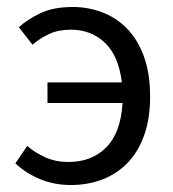

<svg xmlns="http://www.w3.org/2000/svg" viewBox="-20 -518 496 550"><path d="M183 12Q136 12 95.5 -4.5Q55 -21 24 -50L58 -100Q81 -80 110.5 -67Q140 -54 176 -54Q243 -54 284.5 -96Q326 -138 331 -223H116V-282H329Q320 -358 280.5 -395.5Q241 -433 183 -433Q147 -433 120.5 -420.5Q94 -408 73 -390L34 -440Q59 -463 96.5 -480.5Q134 -498 188 -498Q233 -498 273.5 -482.5Q314 -467 344.5 -435.5Q375 -404 392.5 -355.5Q410 -307 410 -242Q410 -178 393 -130.5Q376 -83 345.5 -51.5Q315 -20 273.5 -4Q232 12 183 12Z"/></svg>

Font: Processing Sans Pro
Style: Regular
Weight: 400
Designer: Paul D. Hunt
Foundry: Adobe Systems Incorporated
Version: Version 2.020;PS 2.000;hotconv 1.0.86;makeotf.lib2.5.63406